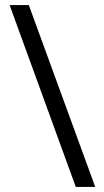

<svg xmlns="http://www.w3.org/2000/svg" viewBox="-20 -737 411 760"><path d="M94 -717 357 3H280L18 -717Z"/></svg>

Font: Noto Sans Hebrew ExtraCondensed
Style: Regular
Weight: 400
Width: 2
Designer: Monotype Design Team
Foundry: Monotype Imaging Inc.
Version: Version 2.004; ttfautohint (v1.8.4.7-5d5b)